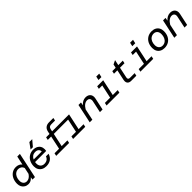

<svg xmlns="http://www.w3.org/2000/svg" viewBox="643 -2994 5217 5217"><g transform="rotate(-45 3251.5 -385.5)"><path d="M521 -482 576 -735H677L520 0H425L438 -77Q402 -34 360.5 -11Q319 12 268 12Q202 12 152 -17Q102 -46 75 -97.5Q48 -149 48 -215Q48 -313 84.5 -392Q121 -471 188.5 -516.5Q256 -562 346 -562Q399 -562 447.5 -540.5Q496 -519 521 -482ZM285 -73Q385 -73 459 -185L499 -372Q484 -419 444 -448Q404 -477 352 -477Q293 -477 247 -444Q201 -411 176 -353Q151 -295 151 -224Q151 -179 167.5 -144.5Q184 -110 214.5 -91.5Q245 -73 285 -73Z M704 -224Q704 -320 742 -397Q780 -474 850 -518Q920 -562 1014 -562Q1084 -562 1136 -536Q1188 -510 1216.5 -461Q1245 -412 1245 -347Q1245 -319 1239 -287H811Q807 -262 807 -229Q807 -182 825.5 -146.5Q844 -111 877.5 -91.5Q911 -72 955 -72Q1025 -72 1068.5 -102.5Q1112 -133 1130 -187H1231Q1167 12 950 12Q876 12 820.5 -17.5Q765 -47 734.5 -100.5Q704 -154 704 -224ZM1143 -362Q1143 -416 1108 -447.5Q1073 -479 1010 -479Q945 -479 901 -448Q857 -417 833 -363ZM1087 -782H1197L1055 -614H966Z M1629 -82H1850L1833 0H1337L1354 -82H1529L1611 -468H1481L1499 -550H1629L1645 -627Q1661 -703 1712 -743Q1763 -783 1841 -783H2010L1993 -701H1849Q1806 -701 1779.5 -682.5Q1753 -664 1743 -615L1729 -550H2380L2280 -82H2470L2452 0H1986L2004 -82H2179L2262 -468H1712Z M3095 -380Q3095 -424 3069.5 -450Q3044 -476 2999 -476Q2943 -476 2891 -439Q2839 -402 2795 -327L2726 0H2625L2742 -550H2838L2822 -459Q2908 -562 3027 -562Q3078 -562 3117 -542.5Q3156 -523 3177.5 -486.5Q3199 -450 3199 -401Q3199 -377 3193 -350L3118 0H3017L3091 -346Q3095 -370 3095 -380Z M3289 -82H3491L3574 -468H3444L3461 -550H3692L3592 -82H3782L3765 0H3272ZM3630 -754H3743L3719 -645H3606Z M4086 -121Q4086 -147 4091 -168L4155 -468H4025L4042 -550H4172L4194 -654L4307 -709L4273 -550H4446L4428 -468H4256L4192 -168Q4188 -153 4188 -136Q4188 -110 4204 -96Q4220 -82 4257 -82H4434L4416 0H4220Q4155 0 4120.5 -32Q4086 -64 4086 -121Z M4589 -82H4791L4874 -468H4744L4761 -550H4992L4892 -82H5082L5065 0H4572ZM4930 -754H5043L5019 -645H4906Z M5253 -226Q5253 -326 5292 -402Q5331 -478 5401 -520Q5471 -562 5562 -562Q5635 -562 5689.5 -533Q5744 -504 5773.5 -450.5Q5803 -397 5803 -325Q5803 -225 5764.5 -148.5Q5726 -72 5656 -30Q5586 12 5495 12Q5422 12 5367 -17Q5312 -46 5282.5 -100Q5253 -154 5253 -226ZM5498 -72Q5558 -72 5603.5 -103Q5649 -134 5674 -190Q5699 -246 5699 -320Q5699 -368 5681.5 -403.5Q5664 -439 5632.5 -458.5Q5601 -478 5559 -478Q5499 -478 5453 -447Q5407 -416 5382 -360Q5357 -304 5357 -230Q5357 -185 5374.5 -149Q5392 -113 5424 -92.5Q5456 -72 5498 -72Z M6345 -380Q6345 -424 6319.5 -450Q6294 -476 6249 -476Q6193 -476 6141 -439Q6089 -402 6045 -327L5976 0H5875L5992 -550H6088L6072 -459Q6158 -562 6277 -562Q6328 -562 6367 -542.5Q6406 -523 6427.5 -486.5Q6449 -450 6449 -401Q6449 -377 6443 -350L6368 0H6267L6341 -346Q6345 -370 6345 -380Z"/></g></svg>

Font: Azeret Mono
Style: Italic
Weight: 400
Italic angle: -12°
Designer: Martin Vácha
Foundry: Displaay
Version: Version 1.000; Glyphs 3.0.3, build 3074